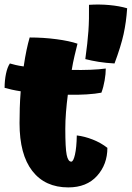

<svg xmlns="http://www.w3.org/2000/svg" viewBox="-25 -821 573 835"><path d="M309 -232Q343 -228 378.5 -214Q414 -200 442 -178Q442 -106 397 -56Q352 -6 272 -6Q171 -6 115.5 -77.5Q60 -149 60 -285Q60 -317 61 -351.5Q62 -386 65 -424Q45 -427 27 -431Q9 -435 -5 -439Q-5 -471 1 -500Q7 -529 18 -545Q28 -542 42.5 -538.5Q57 -535 78 -532Q84 -573 90.5 -603.5Q97 -634 104 -658Q164 -658 220.5 -650.5Q277 -643 312 -631Q306 -607 299 -577.5Q292 -548 287 -517Q329 -516 367.5 -517.5Q406 -519 435 -523Q435 -500 430 -471Q425 -442 416 -418Q391 -413 352 -410.5Q313 -408 270 -409Q265 -371 262 -333Q259 -295 259 -261Q259 -177 265 -147.5Q271 -118 285 -118Q294 -118 301 -148.5Q308 -179 309 -232ZM528 -785Q524 -725 512.5 -672.5Q501 -620 473 -545Q436 -547 404.5 -552Q373 -557 346 -564Q356 -636 359.5 -686Q363 -736 362 -800Q407 -803 450.5 -799Q494 -795 528 -785Z"/></svg>

Font: Atma
Style: Bold
Weight: 700
Designer: Gregori Vincens, Jeremie Hornus, Riccardo Olocco, Yoann Minet.
Foundry: black foundry
Version: Version 1.102;PS 1.100;hotconv 1.0.86;makeotf.lib2.5.63406